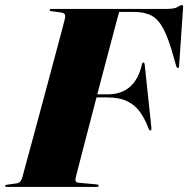

<svg xmlns="http://www.w3.org/2000/svg" viewBox="-40 -735 740 755"><path d="M155.5 -696Q155.5 -700 162.5 -700H617Q646.5 -700 658.2 -707.5Q670 -715 675 -715Q681 -715 680 -706L664.5 -479Q664 -467.5 659.5 -467.5Q655 -467.5 652 -478L642.5 -512Q623 -582.5 603 -620.8Q583 -659 556 -673.5Q529 -688 487 -688H428.5Q427 -684 419.5 -655.2Q412 -626.5 399.8 -580.8Q387.5 -535 372.8 -479Q358 -423 342.5 -364H383.5Q491 -364 518 -481.5Q519.5 -489.5 524 -489.5Q528 -489.5 529 -481L555 -236Q556.5 -222.5 552 -222Q547.5 -221 544 -230Q530 -267.5 510.5 -294.8Q491 -322 460 -337Q429 -352 379.5 -352H339.5Q324.5 -295 310.5 -240.8Q296.5 -186.5 285 -142.5Q273.5 -98.5 266.2 -70.2Q259 -42 258 -37Q255.5 -30 257.2 -23.8Q259 -17.5 268 -16.5L339 -10Q348 -9 348 -5Q348 0 340 0H-14Q-20 0 -20 -3.5Q-20 -8 -13.5 -8.5L26 -14Q35 -15 40 -21.8Q45 -28.5 48 -38Q49.5 -44 59.2 -79.8Q69 -115.5 83.8 -170.2Q98.5 -225 115.8 -288.8Q133 -352.5 150 -416.2Q167 -480 181.5 -533.8Q196 -587.5 205 -621.8Q214 -656 215 -660.5Q218 -673.5 214.5 -679Q211 -684.5 199 -686L162 -691Q155.5 -691.5 155.5 -696Z"/></svg>

Font: Fraunces 144pt Black
Style: Italic
Weight: 900
Italic angle: -16°
Version: Version 1.000;[0bf87f6ff]